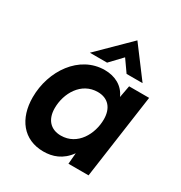

<svg xmlns="http://www.w3.org/2000/svg" viewBox="-170 -839 917 972"><g transform="rotate(30 288.5 -353.0)"><path d="M221.5 10C274 10 327.5 -7 368.5 -64.5L363 0H480.5L550 -493H433L420 -423C397 -476.5 346 -503 286 -503C138 -503 38 -356 38 -201.5C38 -77.5 104 10 221.5 10ZM162 -209.5C162 -296 214.5 -389 311 -389C371.5 -389 406 -349 406 -284C406 -199 355 -104 258 -104C197 -104 162 -144 162 -209.5ZM176 -541H276.5L342 -610L390.5 -541H484L353 -715.5Z"/></g></svg>

Font: HK Grotesk
Style: Bold Italic
Weight: 700
Italic angle: -16°
Designer: Alfredo Marco Pradil
Foundry: Hanken Design Co.
Version: Version 3.001;FEAKit 1.0